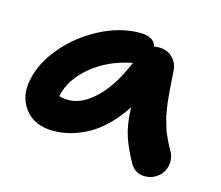

<svg xmlns="http://www.w3.org/2000/svg" viewBox="-79 -577 825 716"><g transform="rotate(15 333.0 -219.0)"><path d="M160.2 -38.1Q87.4 -38.1 50.5 -85.7Q13.7 -133.3 27.8 -199.2Q41 -267.6 95.2 -331.5Q149.4 -395.5 226.3 -435.3Q303.2 -475.1 378.9 -475.1Q433.6 -475.1 441.9 -439Q453.6 -440.9 460 -440.9Q493.2 -440.9 513.4 -421.1Q533.7 -401.4 536.1 -370.1Q536.6 -365.2 538.3 -336.7Q540 -308.1 540.5 -303.5Q541 -298.8 543 -274.7Q544.9 -250.5 546.1 -244.4Q547.4 -238.3 550.3 -218Q553.2 -197.8 556.2 -189.2Q559.1 -180.7 563.7 -163.6Q568.4 -146.5 573.5 -135.3Q578.6 -124 585.7 -109.1Q592.8 -94.2 601.1 -80.1Q611.8 -63 612.1 -42.2Q612.3 -21.5 603.5 -4.2Q594.7 13.2 575.9 25.1Q557.1 37.1 533.2 37.1Q497.6 37.1 478 5.9Q449.2 -44.9 434.8 -88.4Q420.4 -131.8 418 -198.2Q390.6 -155.3 357.7 -123.3Q324.7 -91.3 291 -73.2Q257.3 -55.2 224.9 -46.6Q192.4 -38.1 160.2 -38.1ZM148.9 -169.9V-168.9Q163.1 -164.1 186 -164.1Q237.8 -164.1 290.3 -214.8Q342.8 -265.6 381.8 -359.9Q289.1 -341.8 225.6 -288.6Q162.1 -235.4 148.9 -169.9Z"/></g></svg>

Font: Shantell Sans Irregular
Style: Italic
Weight: 600
Italic angle: -11.31°
Designer: Stephen Nixon, Anya Danilova, Shantell Martin
Foundry: Arrow Type
Version: Version 1.006;[9816181b4]